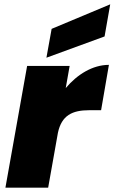

<svg xmlns="http://www.w3.org/2000/svg" viewBox="-20 -865 528 885"><path d="M202 0 247 -253C264 -333 313 -357 391 -357H446L482 -566C407 -566 336 -522 283 -459L301 -561H105L5 0ZM218 -732 194 -599 462 -697 488 -845Z"/></svg>

Font: SVN-Poppins ExtraBold
Style: Italic
Weight: 800
Italic angle: -10°
Designer: Ninad Kale (Devanagari), Jonny Pinhorn (Latin)
Foundry: Indian Type Foundry
Version: Version 3.002 2017